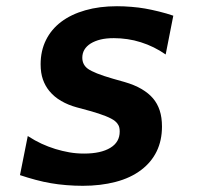

<svg xmlns="http://www.w3.org/2000/svg" viewBox="-20 -580 642 614"><path d="M244.6 14.2Q218.8 14.2 191.9 12Q165 9.8 143.1 5.9Q119.6 2 94 -4.9Q68.4 -11.7 43.9 -20L68.8 -145Q92.3 -129.9 113 -120.4Q133.8 -110.8 157.2 -103.5Q179.7 -96.7 201.9 -92.8Q224.1 -88.9 249 -88.9Q302.7 -88.9 333 -107.4Q362.8 -125.5 362.8 -159.2Q362.8 -172.4 358.6 -179.9Q354.5 -187.5 347.7 -192.9Q337.9 -200.7 317.9 -208.7Q297.9 -216.8 268.1 -225.1L225.1 -236.8Q198.2 -244.1 175.8 -257.1Q153.3 -270 137.7 -289.1Q124.5 -305.2 117.2 -325.9Q109.9 -346.7 109.9 -374.5Q109.9 -417.5 127 -451.9Q144 -486.3 175.8 -510.3Q207.5 -534.2 252.7 -547.1Q297.9 -560.1 354 -560.1Q376.5 -560.1 400.4 -558.1Q424.3 -556.2 443.8 -552.7Q463.4 -549.3 488.3 -543.2Q513.2 -537.1 534.2 -529.8L509.8 -405.8Q472.7 -431.6 430.7 -444.8Q409.2 -451.7 387.5 -454.8Q365.7 -458 344.2 -458Q319.3 -458 301.5 -453.6Q283.7 -449.2 270 -440.9Q243.2 -423.8 243.2 -395.5Q243.2 -373 261.2 -359.9Q271 -353 290.3 -345.2Q309.6 -337.4 341.8 -328.1L377.9 -317.9Q410.2 -308.6 432.9 -295.2Q455.6 -281.7 469.2 -265.6Q483.4 -249 490.7 -226.8Q498 -204.6 498 -175.3Q498 -130.9 481 -95.9Q463.9 -61 431.6 -36.6Q397.5 -10.7 349.6 1.7Q301.8 14.2 244.6 14.2Z"/></svg>

Font: Hack
Style: Bold Italic
Weight: 700
Italic angle: -11°
Monospace: yes
Designer: Christopher Simpkins
Foundry: Christopher Simpkins
Version: Version 2.017; ttfautohint (v1.4.1) -l 4 -r 80 -G 350 -x 0 -